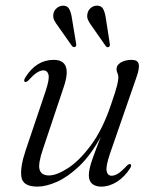

<svg xmlns="http://www.w3.org/2000/svg" viewBox="-20 -668 548 696"><path d="M452.5 -73Q458.5 -70 452 -58.5Q431.5 -26.5 403.8 -9Q376 8.5 347 8.5Q326 8.5 314 -1.8Q302 -12 302 -33Q302 -54 314.5 -89.8Q327 -125.5 345.5 -172.5Q309 -105.5 267.5 -66Q226 -26.5 186.5 -9Q147 8.5 115.5 8.5Q62.5 8.5 57.5 -27Q52.5 -62.5 73 -123L145 -336.5Q160 -381.5 155.8 -397.2Q151.5 -413 137.5 -413Q127.5 -413 115 -405.5Q102.5 -398 84 -377.5Q75.5 -369 70.5 -371Q64.5 -374 71 -386Q111 -451 174.5 -451Q244 -451 211.5 -354L135.5 -127Q117 -72.5 123.8 -52.2Q130.5 -32 157.5 -32Q185 -32 226 -58.2Q267 -84.5 309.2 -141Q351.5 -197.5 382 -287.5Q399.5 -338 404.2 -357.5Q409 -377 409 -387Q409 -397 405.8 -403Q402.5 -409 402.5 -418Q402.5 -432 418 -441.5Q433.5 -451 458 -451Q479 -451 482.8 -436Q486.5 -421 474.5 -387.5L379 -112Q363 -65 366.5 -48Q370 -31 385 -31Q395 -31 407.5 -38.5Q420 -46 439 -66.5Q447.5 -75 452.5 -73ZM364 -599.5 378 -509.5Q379.5 -501 375 -498Q369 -494.5 364 -500L313 -573Q304 -585 299 -596Q294 -607 297.5 -620.5Q300 -631.5 309.5 -639.5Q319 -647.5 332 -647.5Q348 -647.5 354.5 -634.5Q361 -621.5 364 -599.5ZM241 -600 256 -509.5Q257.5 -501.5 253 -498.5Q247 -495 241.5 -500.5L190.5 -573Q181.5 -584.5 176.2 -595.5Q171 -606.5 174 -620Q176.5 -631 186.2 -639Q196 -647 209 -647.5Q224.5 -647.5 231.2 -634.8Q238 -622 241 -600Z"/></svg>

Font: Fraunces 72pt S000 Light
Style: Italic
Weight: 300
Italic angle: -16°
Version: Version 1.000; ttfautohint (v1.8.3)